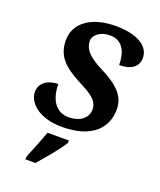

<svg xmlns="http://www.w3.org/2000/svg" viewBox="-142 -635 785 944"><g transform="rotate(20 250.5 -163.0)"><path d="M219 10C377 10 444 -67 444 -163C444 -231 400 -275 310 -321C238 -357 202 -389 204 -440C207 -465 237 -494 289 -494C359 -494 380 -434 380 -372C443 -372 478 -399 478 -445C478 -493 434 -547 298 -547C179 -547 92 -492 92 -398C92 -317 135 -274 228 -225C295 -191 332 -168 332 -120C332 -86 303 -46 233 -46C163 -46 131 -107 131 -182C83 -182 36 -159 36 -106C36 -52 97 10 219 10ZM105 221H158C197 176 242 124 274 75L275 61H163C146 109 125 160 107 204Z"/></g></svg>

Font: Noto Serif Semi
Style: Italic
Weight: 600
Italic angle: -12°
Designer: Monotype Design Team
Foundry: Monotype Imaging Inc.
Version: Version 1.901